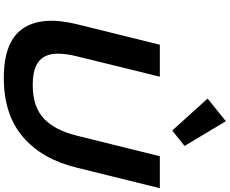

<svg xmlns="http://www.w3.org/2000/svg" viewBox="-119 -1078 1207 1009"><g transform="rotate(90 484.5 -573.5)"><path d="M747 -940 666 -875 498 -1061 617 -1157ZM861 -373Q817 -191 699.5 -90.5Q582 10 390 10Q198 10 130 -90Q62 -190 107 -373L215 -810H383L276 -374Q262 -317 262 -273.5Q262 -230 279.5 -200.5Q297 -171 333 -156.5Q369 -142 427 -142Q541 -142 603 -200.5Q665 -259 693 -374L801 -810H969Z"/></g></svg>

Font: TypoPRO Sinkin Sans
Style: 700 Bold Italic
Weight: 700
Italic angle: -112°
Designer: Keith Bates
Foundry: K-Type
Version: Sinkin Sans (version 1.0)  by Keith Bates   •   © 2014   www